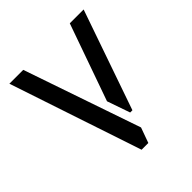

<svg xmlns="http://www.w3.org/2000/svg" viewBox="-152 -614 709 709"><g transform="rotate(-45 202.5 -259.0)"><path d="M8.8 -517.6H81.1L238.3 -59.6L216.8 0H181.6ZM217.8 -216.8 324.2 -517.6H396.5L260.7 -127H249Z"/></g></svg>

Font: Post No Bills Colombo Medium
Style: Regular
Weight: 500
Designer: Kosala Senevirathne, Siva Puranthara, Lasantha Premarathna, Tharique Azeez
Foundry: Mooniak
Version: Version 1.220 ; ttfautohint (v1.6)